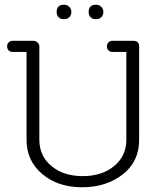

<svg xmlns="http://www.w3.org/2000/svg" viewBox="-20 -780 686 810"><path d="M541 -608Q567 -608 567 -584V-190Q567 -98 497.5 -44Q428 10 326 10Q224 10 158 -46Q92 -102 92 -190V-561H33Q23 -561 16.5 -567.5Q10 -574 10 -584Q10 -594 16.5 -601Q23 -608 33 -608H120Q130 -608 138 -601Q146 -594 146 -584V-190Q146 -122 197 -79.5Q248 -37 329 -37Q410 -37 461.5 -79.5Q513 -122 513 -190V-561H454Q444 -561 437.5 -567.5Q431 -574 431 -584Q431 -594 437.5 -601Q444 -608 454 -608ZM219 -729Q219 -760 250 -760Q264 -760 272.5 -751Q281 -742 281 -729Q281 -716 272.5 -707.5Q264 -699 249.5 -699Q235 -699 227 -707.5Q219 -716 219 -729ZM354 -729Q354 -760 385 -760Q399 -760 407.5 -751Q416 -742 416 -729Q416 -716 407.5 -707.5Q399 -699 384.5 -699Q370 -699 362 -707.5Q354 -716 354 -729Z"/></svg>

Font: Flamenco
Style: Regular
Weight: 400
Designer: Luciano Vergara
Foundry: Luciano Vergara
Version: Version 1.003